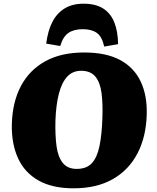

<svg xmlns="http://www.w3.org/2000/svg" viewBox="-20 -1003 848 1039"><path d="M44 -329Q47 -450 93 -537Q139 -624 225 -671.5Q311 -719 435 -719Q554 -719 629.5 -678.5Q705 -638 741 -562.5Q777 -487 774 -384Q771 -264 724.5 -174Q678 -84 591 -34Q504 16 378 16Q263 16 188 -26.5Q113 -69 77.5 -147Q42 -225 44 -329ZM280 -351Q278 -270 286 -211.5Q294 -153 320 -121Q346 -89 395 -89Q449 -89 477.5 -120.5Q506 -152 518.5 -213Q531 -274 534 -362Q537 -442 529.5 -499.5Q522 -557 496 -588.5Q470 -620 419 -620Q373 -620 343.5 -588Q314 -556 298.5 -495.5Q283 -435 280 -351ZM544 -751Q532 -805 504 -825Q476 -845 428 -845Q380 -845 350.5 -825Q321 -805 306 -754L230 -767Q239 -837 263.5 -884.5Q288 -932 330 -957.5Q372 -983 432 -983Q497 -983 537.5 -957.5Q578 -932 598 -883.5Q618 -835 619 -764Z"/></svg>

Font: Literata 18pt Black
Style: Italic
Weight: 900
Italic angle: -2°
Designer: Latin by Veronika Burian and Jose Scaglione. Greek by Irene Vlachou. Cyrillic by Vera Evstafieva
Foundry: TypeTogether
Version: Version 3.103;gftools[0.9.29]